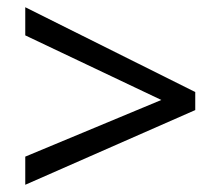

<svg xmlns="http://www.w3.org/2000/svg" viewBox="-20 -628 612 532"><path d="M50 -194 427 -351 50 -530V-608L521 -373V-323L50 -116Z"/></svg>

Font: Noto Sans Shavian
Style: Regular
Weight: 400
Designer: Monotype Design Team
Foundry: Monotype Imaging Inc.
Version: Version 2.001; ttfautohint (v1.8.4.7-5d5b)